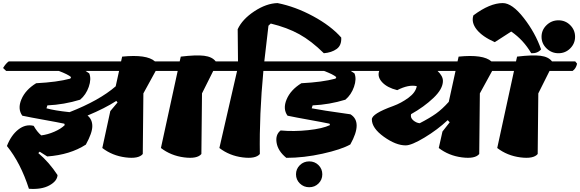

<svg xmlns="http://www.w3.org/2000/svg" viewBox="-54 -1026 3771 1248"><path d="M515 -275Q546 -250 546 -206Q546 -162 504 -86Q402 -20 253 -9L204 -40L195 -31Q265 28 320 112Q318 151 267 179Q216 207 134 201Q80 33 -9 -77Q18 -147 65 -184Q112 -221 165 -208Q186 -170 214 -146Q256 -151 299.5 -170Q343 -189 367 -213L364 -222Q322 -231 232.5 -247Q143 -263 91 -274Q59 -318 85 -380Q111 -442 181 -485Q318 -492 403 -515L408 -525Q387 -543 328 -565H-14L-34 -584Q-16 -614 3 -627H733L740 -658Q900 -674 953 -627H1118L1130 -612Q1123 -580 1101 -565H958L878 -419L874 -25Q847 8 761.5 -3Q676 -14 611 -64L663 -304L710 -360L702 -370Q628 -322 515 -275ZM698 -465 720 -565H502Q518 -555 526 -549Q541 -513 523 -461.5Q505 -410 467 -378Q363 -346 254 -341L248 -322Q302 -307 398 -297Q592 -373 698 -465Z M1499 -627 1511 -612Q1504 -580 1482 -565H1332L1259 -419L1255 -25Q1228 8 1142.5 -3Q1057 -14 992 -64L1101 -565H959L939 -584Q957 -614 976 -627H1114L1121 -658Q1221 -670 1273 -663.5Q1325 -657 1348 -627Z M1491 -836Q1521 -901 1599 -952.5Q1677 -1004 1750 -1006Q1866 -983 1981.5 -920.5Q2097 -858 2164 -782Q2167 -731 2134 -707.5Q2101 -684 2051 -680Q1970 -760 1891.5 -803.5Q1813 -847 1706 -873L1691 -859L1664 -627H1879L1891 -612Q1884 -580 1862 -565H1658Q1631 -281 1635 -25Q1608 8 1522.5 -3Q1437 -14 1372 -64L1487 -565H1339L1319 -584Q1337 -614 1356 -627H1493Z M2467 -627 2479 -612Q2472 -580 2450 -565H2226Q2242 -555 2250 -549Q2265 -513 2247 -461.5Q2229 -410 2191 -378Q2087 -346 1978 -341L1972 -322Q2031 -310 2224 -283Q2305 -233 2223 -87Q2164 -54 2042.5 -27Q1921 0 1807 0Q1753 -44 1744 -97.5Q1735 -151 1770 -178Q1856 -170 1949.5 -180Q2043 -190 2091 -213L2088 -222Q2046 -231 1956.5 -247Q1867 -263 1815 -274Q1783 -318 1809 -380Q1835 -442 1905 -485Q2042 -492 2127 -515L2132 -525Q2111 -543 2052 -565H1720L1700 -584Q1718 -614 1737 -627ZM1870 107Q1870 72 1895 47.5Q1920 23 1956 23Q1992 23 2016.5 47.5Q2041 72 2041 107Q2041 142 2016.5 166.5Q1992 191 1956 191Q1920 191 1895 166.5Q1870 142 1870 107Z M2655 -466Q2602 -478 2528 -440Q2463 -456 2430 -491.5Q2397 -527 2411 -565H2311L2290 -584Q2308 -613 2329 -627H2920L2927 -658Q3087 -674 3140 -627H3305L3317 -612Q3310 -580 3288 -565H3145L3065 -419L3061 -25Q3034 8 2948.5 -3Q2863 -14 2798 -64L2822 -171L2869 -231L2856 -245Q2790 -183 2705.5 -132Q2621 -81 2583 -81Q2519 -81 2441 -137Q2363 -193 2363 -250Q2363 -287 2502 -337Q2554 -356 2601 -390.5Q2648 -425 2655 -466ZM2825 -500Q2825 -448 2763.5 -389.5Q2702 -331 2618 -284Q2612 -261 2632 -244Q2652 -227 2674 -225Q2740 -259 2780.5 -288Q2821 -317 2863 -364L2907 -565H2790Q2825 -532 2825 -500Z M3685 -627 3697 -612Q3690 -580 3668 -565H3518L3445 -419L3441 -25Q3414 8 3328.5 -3Q3243 -14 3178 -64L3287 -565H3145L3125 -584Q3143 -614 3162 -627H3300L3307 -658Q3407 -670 3459 -663.5Q3511 -657 3534 -627ZM3214 -1006Q3275 -1006 3350.5 -909Q3426 -812 3463 -705Q3440 -678 3399 -680Q3349 -766 3269 -821L3162 -752Q3081 -788 3044.5 -834Q3008 -880 3023 -926Q3130 -1006 3214 -1006ZM3684 -787Q3684 -743 3652.5 -711.5Q3621 -680 3576 -680Q3531 -680 3498.5 -711.5Q3466 -743 3466 -787Q3466 -831 3498.5 -862.5Q3531 -894 3576 -894Q3621 -894 3652.5 -862.5Q3684 -831 3684 -787Z"/></svg>

Font: Tillana ExtraBold
Style: Regular
Weight: 800
Designer: Lipi Raval (Devanagari, Latin), Jonny Pinhorn (Latin)
Foundry: Indian Type Foundry
Version: Version 2.003;PS 1.0;hotconv 1.0.79;makeotf.lib2.5.61930; tt